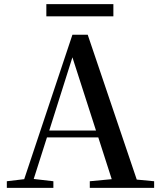

<svg xmlns="http://www.w3.org/2000/svg" viewBox="-20 -908 775 928"><path d="M204 -829H528V-888H204ZM330 -631 444 -277H218ZM414 0H725V-32L641 -40L404 -740H330L97 -42L13 -32V0H238V-32L143 -43L207 -244H455L520 -42L414 -32Z"/></svg>

Font: Noto Serif CJK JP SemiBold
Style: Regular
Weight: 600
Designer: Ryoko NISHIZUKA 西塚涼子 (kana & ideographs); Frank Grießhammer (Latin, Greek & Cyrillic); Wenlong ZHANG 张文龙 (bopomofo); San
Foundry: Adobe
Version: Version 2.001;hotconv 1.1.0;makeotfexe 2.6.0